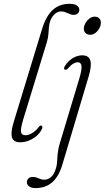

<svg xmlns="http://www.w3.org/2000/svg" viewBox="-20 -739 550 1008"><path d="M345 -719Q371.5 -719 384 -709.8Q396.5 -700.5 396.5 -688Q396.5 -677 389 -669Q381.5 -661 366.5 -661Q357.5 -661 350 -663.8Q342.5 -666.5 335 -670Q327.5 -673.5 319.2 -676.2Q311 -679 300.5 -679Q286.5 -679 273.8 -670.2Q261 -661.5 252 -646.5Q243 -631.5 239.5 -613Q237.5 -604 236.8 -595.5Q236 -587 235.5 -578.5Q235 -570 234.2 -561Q233.5 -552 231.8 -541.8Q230 -531.5 226.5 -519.5L101.5 -110.5Q87 -62 90.5 -45.5Q94 -29 113.5 -29Q129.5 -29 148.2 -40Q167 -51 184.5 -73Q188 -77.5 191 -79Q194 -80.5 197 -79.5Q201 -78.5 202 -74.2Q203 -70 201 -64Q192 -43.5 174 -27.2Q156 -11 133 -1.5Q110 8 86 8Q63.5 8 52 -2.5Q40.5 -13 40.5 -36.5Q40.5 -60 52 -98.5L202 -590.5Q223 -657 258.2 -688Q293.5 -719 345 -719ZM445.5 -338 307.5 125Q288 189.5 253 219Q218 248.5 167 248.5Q144.5 248.5 132.8 239.5Q121 230.5 121 217.5Q121 206.5 129 198.2Q137 190 152.5 190Q164 190 173 193.5Q182 197 191.5 200.8Q201 204.5 212.5 204.5Q230.5 204.5 247.5 191Q264.5 177.5 274.5 142Q277.5 131.5 278.8 120.8Q280 110 280.5 98.2Q281 86.5 282.2 73.2Q283.5 60 286.2 45.2Q289 30.5 294 13.5L396 -325.5Q410 -371 408 -391.5Q406 -412 388 -412Q377.5 -412 364.8 -404.8Q352 -397.5 337 -380Q332 -374.5 328.2 -373.2Q324.5 -372 321 -373Q317 -374.5 316.5 -379Q316 -383.5 319 -389.5Q328 -405.5 342.5 -419Q357 -432.5 375 -440.5Q393 -448.5 412 -448.5Q445.5 -448.5 454 -421.8Q462.5 -395 445.5 -338ZM453.5 -556.5Q436.5 -556.5 427.2 -567.5Q418 -578.5 420.5 -594.5Q422.5 -608 430.5 -621Q438.5 -634 450.8 -642.8Q463 -651.5 477 -651.5Q494.5 -651.5 503 -640.5Q511.5 -629.5 509 -613Q507.5 -599.5 499.5 -586.5Q491.5 -573.5 479.5 -565Q467.5 -556.5 453.5 -556.5Z"/></svg>

Font: Fraunces 72pt Soft Wonky ExtraLight
Style: Italic
Weight: 250
Italic angle: -16°
Version: Version 1.000;[b76b70a41]